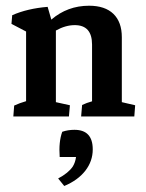

<svg xmlns="http://www.w3.org/2000/svg" viewBox="-20 -401 502 661"><path d="M25.9 0 28.8 -37.6Q47.9 -46.4 69.8 -52.7V-292.5L19.5 -318.8L22 -348.6Q73.7 -371.6 144 -377.4L156.7 -333.5Q212.4 -381.3 286.6 -381.3Q341.3 -381.3 370.4 -353.3Q399.4 -325.2 399.4 -272.9V-49.3L445.3 -38.6L442.4 0H259.3L262.7 -39.6Q277.8 -46.9 296.9 -52.2V-247.6Q296.9 -314.5 237.3 -314.5Q205.6 -314.5 172.4 -295.9V-49.3L220.7 -38.6L217.3 0ZM201.2 239.3 180.2 213.4Q215.3 194.8 230.5 172.4Q239.3 158.2 241.7 139.6H185.5Q181.6 87.4 194.3 52.7Q213.9 45.9 236.3 45.9Q299.3 45.9 299.3 113.3Q299.3 153.8 273.7 186.8Q248 219.7 201.2 239.3Z"/></svg>

Font: Markazi Text SemiBold
Style: Regular
Weight: 600
Designer: Borna Izadpanah (Arabic designer), Fiona Ross (Arabic design director) and Florian Runge (Latin designer)
Foundry: Borna Izadpanah and Florian Runge
Version: Version 1.001; ttfautohint (v1.8.3)